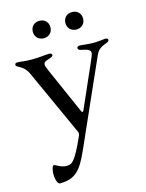

<svg xmlns="http://www.w3.org/2000/svg" viewBox="-122 -682 738 968"><g transform="rotate(-15 247.0 -198.5)"><path d="M68.2 210.2C148.4 210.2 180 176.1 223 78.8L252.8 12.1L253.2 11L256 4.3L307.9 -112.2L307.5 -111.9L421.2 -367.5C435 -397.7 455.6 -403.8 481.5 -414.1C487.9 -416.9 491.8 -420.8 491.5 -425.8C491.8 -432.5 485.4 -435 478.3 -435C466.3 -435 446 -430.4 416.2 -430.4C384.6 -430.4 361.5 -435 344.1 -435.4C335.9 -435.4 329.9 -432.2 329.9 -425.4C329.9 -418.3 335.2 -415.1 341.3 -413.4C353 -409.1 393.1 -408.4 393.1 -384.2C393.1 -377.5 388.1 -365.4 378.9 -344.1L277.7 -114.3C273.4 -106.5 269.9 -106.2 266 -113.3L159.1 -355.5C153.8 -368.6 148.8 -379.6 148.8 -387.4C148.8 -404.1 163.7 -405.2 182.2 -411.9C190.7 -415.5 198.9 -418 198.9 -425.1C198.9 -433.2 192.1 -435 184.3 -435C159.8 -435 135.7 -429.7 95.9 -429.7C55.4 -429.3 36.2 -434.7 18.5 -434.7C9.9 -434.7 5.7 -430.4 5.7 -425.4C5.7 -408.7 44.4 -412.6 66.8 -362.6L218.8 -28.4L223.4 -18.5C226.2 -10.7 226.2 -5 223.4 2.5C167.3 127.8 152.3 133.9 122.5 133.9C95.5 133.9 68.5 112.9 62.1 112.9C54.3 113.3 47.2 137.8 48.7 163.7C50.1 191.8 59.3 210.2 68.2 210.2ZM133.9 -562.9C133.9 -535.9 153.4 -517.4 180 -517.4C206.3 -517.4 225.9 -535.9 225.9 -562.9C225.9 -590.2 206.3 -608.7 180 -608.3C153.4 -608.7 133.9 -590.2 133.9 -562.9ZM304 -562.9C304 -535.9 323.9 -517.4 350.1 -517.4C376.8 -517.4 396.3 -535.9 396.3 -562.9C396.3 -590.2 376.8 -608.7 350.1 -608.3C323.9 -608.7 304 -590.2 304 -562.9Z"/></g></svg>

Font: Margiela Serif Text
Style: Regular
Weight: 400
Designer: Andreas Faust, Stefan Endress
Version: Version 1.002;FEAKit 1.0